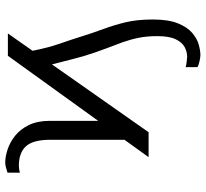

<svg xmlns="http://www.w3.org/2000/svg" viewBox="-46 -532 773 721"><g transform="rotate(-90 340.5 -171.5)"><path d="M204.5 0H110.8L176.1 -90.6V-370.7Q175.8 -434.3 151.5 -460.8Q127.1 -487.2 78.1 -487.2Q73.5 -487.2 66.1 -486.2Q58.6 -485.1 52.6 -483V-529.8Q61.8 -532.7 71.7 -535.5Q81.7 -538.4 89.5 -538.4Q112.6 -538.4 139.7 -529.5Q166.9 -520.6 191.4 -501.1Q215.9 -481.5 231.5 -449.4Q247.2 -417.3 247.2 -370.7V-189.3L491.5 -528.4H575.3L510.3 -435.7Q522 -376.4 537.3 -332.7Q552.6 -289.1 561.1 -261.4Q576.7 -210.9 592 -169.9Q607.2 -128.9 617.5 -85.6Q627.8 -42.3 627.8 15.6Q627.8 73.9 613.6 109.4Q599.4 144.9 577.9 163.4Q556.5 181.8 533.7 188.2Q511 194.6 494.3 194.6Q485.1 194.6 468.9 190.7Q452.8 186.8 448.9 183.2V139.2Q455.3 141.3 467.2 142.8Q479 144.2 488.6 144.9Q506.7 144.5 524.3 135.3Q541.9 126.1 553.6 101.7Q565.3 77.4 565.3 32.7Q565.3 -6.4 559.1 -37.1Q552.9 -67.8 542.3 -97.5Q531.6 -127.1 518.1 -162.1Q504.6 -197.1 490.1 -244.3Q483.3 -268.5 475.7 -298.1Q468 -327.8 459.2 -362.9Z"/></g></svg>

Font: Inter Thin BETA
Style: Regular
Weight: 100
Designer: Rasmus Andersson
Foundry: rsms
Version: Version 3.011;git-f93a4a705